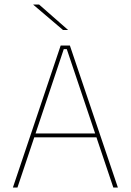

<svg xmlns="http://www.w3.org/2000/svg" viewBox="-20 -844 588 864"><path d="M38 0 253 -639H294.5L510.5 0H490L280.5 -623H267L58.5 0ZM127 -226V-243.5H421V-226ZM156 -823.5 286 -709.5V-709H263.5L130 -822.5V-823.5Z"/></svg>

Font: Anek Odia Thin
Style: Regular
Weight: 250
Version: Version 1.003